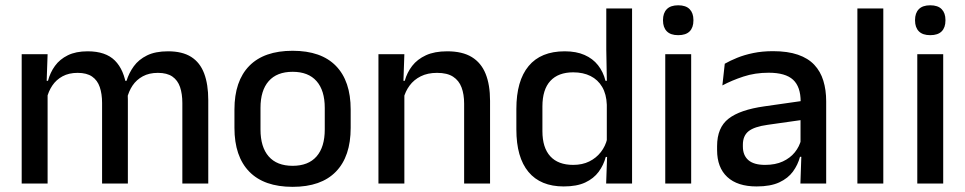

<svg xmlns="http://www.w3.org/2000/svg" viewBox="-20 -694 3650 726"><path d="M767.5 0H669.5V-304.5Q669.5 -339 660.8 -364.8Q652 -390.5 631.8 -404.5Q611.5 -418.5 577 -418.5Q544 -418.5 520 -405.5Q496 -392.5 481.2 -370.5Q466.5 -348.5 460 -320.5L447 -388.5H458.5Q467.5 -418 486 -443.5Q504.5 -469 536 -484.5Q567.5 -500 615.5 -500Q669.5 -500 703 -478.8Q736.5 -457.5 752 -416.2Q767.5 -375 767.5 -315.5ZM160 0H62V-489H160L156 -374.5L160 -368.5ZM463.5 0H366V-304.5Q366 -339 357.2 -364.8Q348.5 -390.5 328.2 -404.5Q308 -418.5 273.5 -418.5Q240.5 -418.5 216.5 -405.5Q192.5 -392.5 177.8 -370.5Q163 -348.5 156.5 -320.5L140.5 -388.5H161.5Q169.5 -419.5 187.8 -444.8Q206 -470 236.5 -485Q267 -500 311.5 -500Q379.5 -500 414.5 -465Q449.5 -430 458.5 -363Q461 -353.5 462.2 -341.5Q463.5 -329.5 463.5 -318Z M1086.5 12.5Q978.5 12.5 922.5 -45Q866.5 -102.5 866.5 -210.5V-280Q866.5 -387.5 922.5 -444.8Q978.5 -502 1086.5 -502Q1194.5 -502 1250.2 -444.8Q1306 -387.5 1306 -280V-210.5Q1306 -102.5 1250.2 -45Q1194.5 12.5 1086.5 12.5ZM1086.5 -67Q1146 -67 1177 -102.5Q1208 -138 1208 -204.5V-286Q1208 -352 1177 -387.2Q1146 -422.5 1086.5 -422.5Q1027 -422.5 996 -387.2Q965 -352 965 -286V-204.5Q965 -138 996 -102.5Q1027 -67 1086.5 -67Z M1833 0H1735V-302Q1735 -337.5 1725.2 -363.5Q1715.5 -389.5 1693.2 -404Q1671 -418.5 1632.5 -418.5Q1597 -418.5 1571 -405.5Q1545 -392.5 1528.8 -370.5Q1512.5 -348.5 1505.5 -320.5L1489.5 -388.5H1510.5Q1519 -419.5 1538.5 -444.8Q1558 -470 1590.5 -485Q1623 -500 1671 -500Q1728.5 -500 1764 -478.2Q1799.5 -456.5 1816.2 -415Q1833 -373.5 1833 -313ZM1509 0H1411V-489H1509L1505 -374.5L1509 -368.5Z M2111.5 11Q2024 11 1978.2 -44Q1932.5 -99 1932.5 -204.5V-282Q1932.5 -388.5 1978.8 -444.2Q2025 -500 2115.5 -500Q2159 -500 2190.2 -486.2Q2221.5 -472.5 2241.2 -447.5Q2261 -422.5 2269.5 -388.5H2302L2274.5 -298Q2273 -338 2257 -365.2Q2241 -392.5 2213 -406.5Q2185 -420.5 2147.5 -420.5Q2091 -420.5 2061 -388Q2031 -355.5 2031 -291.5V-198Q2031 -135.5 2060.8 -103Q2090.5 -70.5 2147.5 -70.5Q2182 -70.5 2208.2 -83.5Q2234.5 -96.5 2252 -119Q2269.5 -141.5 2276 -169.5L2299 -100.5H2270.5Q2262.5 -70 2243.8 -44.5Q2225 -19 2193 -4Q2161 11 2111.5 11ZM2370 0H2272L2276 -114.5L2274.5 -145.5V-348.5L2275 -367.5L2272.5 -506V-662H2370Z M2593.5 0H2495.5V-489H2593.5ZM2544.5 -561Q2515.5 -561 2501.2 -575.8Q2487 -590.5 2487 -616.5V-618.5Q2487 -644.5 2501.2 -659.2Q2515.5 -674 2544.5 -674Q2573.5 -674 2587.8 -659.2Q2602 -644.5 2602 -618.5V-616.5Q2602 -590 2587.8 -575.5Q2573.5 -561 2544.5 -561Z M3104 0H3006.5L3010.5 -116L3007 -131V-285L3007.5 -309.5Q3007.5 -366 2978.8 -392.5Q2950 -419 2886.5 -419Q2835 -419 2791 -404.5Q2747 -390 2711.5 -371L2720.5 -453Q2740.5 -464.5 2767.5 -475.5Q2794.5 -486.5 2828.5 -493.5Q2862.5 -500.5 2903 -500.5Q2958.5 -500.5 2997 -487.2Q3035.5 -474 3059 -449Q3082.5 -424 3093.2 -389Q3104 -354 3104 -311ZM2841 11Q2768.5 11 2730 -24.8Q2691.5 -60.5 2691.5 -126.5V-141.5Q2691.5 -211.5 2734.8 -245.2Q2778 -279 2871 -292L3018 -313L3023.5 -242L2882.5 -222Q2832 -215 2810.5 -197.8Q2789 -180.5 2789 -147V-140Q2789 -106.5 2809.8 -88.5Q2830.5 -70.5 2873 -70.5Q2912 -70.5 2940 -83.5Q2968 -96.5 2985.5 -118.2Q3003 -140 3009.5 -166.5L3023 -101H3005Q2997 -71 2978.5 -45.5Q2960 -20 2926.8 -4.5Q2893.5 11 2841 11Z M3320 0H3222V-662H3320Z M3546.5 0H3448.5V-489H3546.5ZM3497.5 -561Q3468.5 -561 3454.2 -575.8Q3440 -590.5 3440 -616.5V-618.5Q3440 -644.5 3454.2 -659.2Q3468.5 -674 3497.5 -674Q3526.5 -674 3540.8 -659.2Q3555 -644.5 3555 -618.5V-616.5Q3555 -590 3540.8 -575.5Q3526.5 -561 3497.5 -561Z"/></svg>

Font: Anek Devanagari Medium Medium
Style: Regular
Weight: 500
Version: Version 1.003